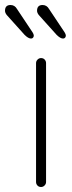

<svg xmlns="http://www.w3.org/2000/svg" viewBox="-61 -747 287 767"><path d="M103 0Q94 0 88.5 -6Q83 -12 83 -20V-495Q83 -503 89 -509Q95 -515 103 -515Q112 -515 117.5 -509Q123 -503 123 -495V-20Q123 -12 117 -6Q111 0 103 0ZM37 -608 -34 -687Q-41 -696 -41 -704Q-41 -727 -19 -727Q-2 -727 7 -711L69 -618Q74 -610 74 -605Q74 -600 71 -596.5Q68 -593 63 -593Q52 -593 37 -608ZM165 -608 94 -687Q87 -696 87 -704Q87 -727 109 -727Q126 -727 135 -711L197 -618Q202 -610 202 -605Q202 -600 199 -596.5Q196 -593 191 -593Q180 -593 165 -608Z"/></svg>

Font: Quicksand Light
Style: Regular
Weight: 300
Designer: Andrew Paglinawan
Foundry: Andrew Paglinawan
Version: Version 3.000